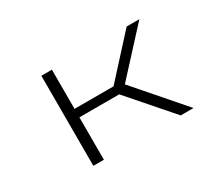

<svg xmlns="http://www.w3.org/2000/svg" viewBox="-94 -712 1059 923"><g transform="rotate(-30 435.5 -250.0)"><path d="M198 0V-500H256.5V-282.5H473L671.5 -500H742L525 -263.5L754 0H683L477.5 -235.5H256.5V0Z"/></g></svg>

Font: Trispace SemiExpanded ExtraLight
Style: Regular
Weight: 200
Width: 6
Designer: Tyler Finck
Foundry: Etcetera Type Company
Version: Version 1.210; ttfautohint (v1.8.3)